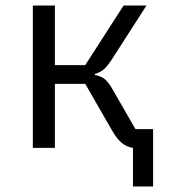

<svg xmlns="http://www.w3.org/2000/svg" viewBox="-20 -536 640 696"><path d="M462 0Q440 -3 422.5 -17Q405 -31 388 -60L289 -232H179V0H99V-516H179V-300H289L428 -516H511L385 -320Q368 -294 355 -283.5Q342 -273 324 -268V-264Q344 -261 358 -250.5Q372 -240 387 -214L471 -68H535V140H462Z"/></svg>

Font: Lilex
Style: Regular
Weight: 400
Monospace: yes
Designer: Mike Abbink, Paul van der Laan, Pieter van Rosmalen, Mikhael Khrustik
Foundry: Mikhael Khrustik
Version: Version 2.510